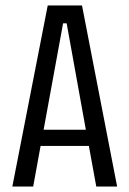

<svg xmlns="http://www.w3.org/2000/svg" viewBox="-20 -680 472 700"><path d="M25 0 154 -660H279L407 0H331L304 -148H128L101 0ZM210 -595 139 -207H293L223 -595Z"/></svg>

Font: Bricolage Grotesque 12pt Condensed Light
Style: Regular
Weight: 300
Width: 3
Designer: Mathieu Triay
Foundry: Atelier Triay
Version: Version 1.001; ttfautohint (v1.8.4.7-5d5b);gftools[0.9.33.de